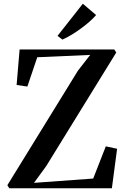

<svg xmlns="http://www.w3.org/2000/svg" viewBox="-20 -1008 670 1028"><path d="M29.5 0 19.5 -16.5 397.5 -630 463 -714 179.5 -701.5 126.5 -544.5 69 -553 85 -743H592L602.5 -727L227 -118L162 -29L479 -52L546.5 -224.5L607 -211.5L579 0ZM313.5 -796.5 288 -816 423.5 -988 494.5 -927.5Q481 -911.5 460.5 -893.2Q440 -875 415.2 -856.8Q390.5 -838.5 364.8 -822.8Q339 -807 315 -796.5Z"/></svg>

Font: Merriweather 144pt SemiBold
Style: Regular
Weight: 600
Version: Version 2.100